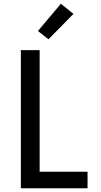

<svg xmlns="http://www.w3.org/2000/svg" viewBox="-20 -1002 540 1022"><path d="M91 0V-735H191V-88H446V0ZM238 -793 182 -837 304 -982 371 -928Z"/></svg>

Font: Iosevka SS18 Semibold
Style: Regular
Weight: 600
Monospace: yes
Designer: Belleve Invis
Foundry: Belleve Invis
Version: Version 25.1.1; ttfautohint (v1.8.4)